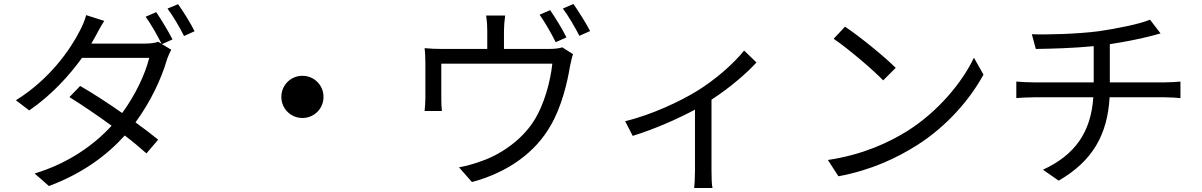

<svg xmlns="http://www.w3.org/2000/svg" viewBox="-20 -867 6040 965"><path d="M875 -846 822 -824C850 -786 883 -730 905 -686L958 -710C940 -747 901 -810 875 -846ZM504 -762 413 -791C407 -765 391 -730 381 -712C335 -621 232 -470 60 -363L127 -312C239 -389 328 -487 392 -576H730C710 -494 659 -387 594 -299C524 -348 449 -397 383 -435L329 -379C393 -339 470 -287 541 -235C452 -138 323 -46 154 5L226 68C395 5 518 -87 607 -186C649 -154 686 -123 716 -96L775 -165C743 -191 704 -221 661 -252C736 -354 791 -471 818 -564C823 -580 833 -603 841 -617L794 -645L847 -669C826 -710 790 -770 765 -806L712 -783C739 -746 772 -687 792 -647L775 -657C759 -651 736 -648 709 -648H439L459 -683C469 -702 487 -736 504 -762Z M1500 -486C1441 -486 1394 -439 1394 -380C1394 -321 1441 -274 1500 -274C1559 -274 1606 -321 1606 -380C1606 -439 1559 -486 1500 -486Z M2745 -816 2692 -793C2719 -756 2753 -695 2773 -655L2827 -679C2807 -720 2770 -780 2745 -816ZM2862 -847 2809 -824C2837 -787 2870 -730 2892 -687L2946 -711C2927 -748 2888 -810 2862 -847ZM2860 -595 2806 -629C2793 -625 2775 -621 2737 -621H2513V-714C2513 -735 2515 -758 2519 -789H2423C2428 -758 2429 -735 2429 -714V-621H2207C2172 -621 2143 -622 2114 -625C2117 -603 2118 -569 2118 -548C2118 -514 2118 -404 2118 -373C2118 -353 2116 -326 2114 -309H2201C2199 -324 2198 -350 2198 -368C2198 -399 2198 -505 2198 -547H2756C2747 -461 2716 -340 2661 -256C2600 -161 2491 -86 2390 -54C2358 -42 2320 -32 2287 -26L2352 48C2535 -1 2672 -103 2747 -235C2803 -330 2832 -455 2845 -535C2849 -554 2855 -581 2860 -595Z M3122 -258 3160 -184C3273 -219 3389 -271 3473 -316V-10C3473 21 3471 62 3469 78H3561C3557 62 3556 21 3556 -10V-366C3647 -425 3732 -498 3782 -553L3720 -613C3669 -549 3577 -467 3482 -409C3401 -359 3254 -289 3122 -258Z M4227 -733 4170 -672C4244 -622 4369 -515 4419 -463L4482 -526C4426 -582 4298 -686 4227 -733ZM4141 -63 4194 19C4360 -12 4487 -73 4587 -136C4738 -231 4855 -367 4923 -492L4875 -577C4817 -454 4695 -306 4541 -209C4446 -150 4316 -89 4141 -63Z M5088 -457V-374C5112 -376 5146 -378 5178 -378H5475C5463 -199 5380 -87 5222 -14L5301 41C5473 -59 5546 -191 5557 -378H5836C5861 -378 5891 -376 5913 -374V-457C5892 -455 5856 -453 5834 -453H5558V-645C5630 -656 5707 -671 5757 -684C5771 -688 5791 -693 5813 -699L5760 -768C5711 -747 5593 -723 5502 -710C5394 -696 5242 -692 5166 -695L5186 -621C5263 -622 5376 -625 5477 -635V-453H5176C5146 -453 5111 -455 5088 -457Z"/></svg>

Font: Noto Sans HK
Style: Regular
Weight: 400
Designer: Ryoko NISHIZUKA 西塚涼子 (kana, bopomofo & ideographs); Paul D. Hunt (Latin, Greek & Cyrillic); Sandoll Communications 산돌커뮤니
Foundry: Adobe
Version: Version 2.004;hotconv 1.0.118;makeotfexe 2.5.65603